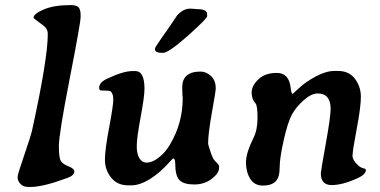

<svg xmlns="http://www.w3.org/2000/svg" viewBox="-20 -737 1512 763"><path d="M300.3 -668.9Q300.3 -646.5 257.1 -425Q213.9 -203.6 213.9 -156.5Q213.9 -109.4 222.2 -96.9Q230.5 -84.5 252.9 -75.7Q275.4 -66.9 275.4 -55.2Q275.4 -40 247.6 -29.8Q151.4 5.9 102.1 5.9H92.3Q72.3 5.9 61.3 -6.1Q50.3 -18.1 50.3 -29.3V-36.6Q50.3 -44.4 76.4 -120.6Q102.5 -196.8 107.4 -218.8Q169.9 -503.4 169.9 -602.1Q169.9 -623 150.9 -636.7Q113.3 -663.6 113.3 -666.5Q113.3 -682.1 154.1 -699.5Q194.8 -716.8 260.3 -716.8Q285.6 -716.8 293 -707Q300.3 -697.3 300.3 -678.2Z M803.2 -680.7V-672.9Q803.2 -663.1 726.6 -595Q649.9 -526.9 627.9 -526.9Q595.7 -526.9 595.7 -541V-543Q595.7 -547.9 610.4 -568.8L637.7 -608.4L641.6 -613.3L683.6 -675.3Q708 -702.6 734.9 -702.6H740.2L763.7 -700.7Q803.2 -700.7 803.2 -680.7ZM776.9 -452.6Q799.3 -452.6 818.4 -435.1Q837.4 -417.5 837.4 -385.3Q837.4 -375.5 822.3 -290.8Q807.1 -206.1 807.1 -168Q807.1 -161.6 816.4 -134Q825.7 -106.4 832.5 -99.6Q850.6 -82 850.6 -77.1V-69.8Q850.6 -48.8 821.5 -26.4Q792.5 -3.9 751.7 -3.9Q710.9 -3.9 693.6 -20.8Q676.3 -37.6 676.3 -88.4Q676.3 -107.4 667.5 -107.4Q667 -107.4 656.2 -95.7Q617.7 -51.8 576.9 -26.1Q536.1 -0.5 502 -0.5H488.8Q446.3 -0.5 421.6 -31.2Q397 -62 397 -102.1Q397 -142.1 413.6 -229.7Q430.2 -317.4 430.2 -341.3Q430.2 -365.2 419.4 -374Q415.5 -377.4 383.8 -377.4Q374 -377.4 374 -387.7Q374 -409.7 405.8 -424.3Q470.2 -454.6 506.3 -454.6H518.1Q554.2 -454.6 554.2 -383.8Q554.2 -353.5 538.8 -271Q523.4 -188.5 523.4 -156.5Q523.4 -124.5 534.2 -107.7Q544.9 -90.8 562.5 -90.8Q580.1 -90.8 598.1 -102.1Q632.8 -123.5 656.7 -164.6Q706.1 -248.5 706.1 -347.7L705.1 -359.4L704.6 -370.1L704.1 -389.6Q704.1 -452.6 776.9 -452.6Z M1254.9 -48.3Q1254.9 -56.2 1274.4 -164.6Q1293.9 -272.5 1293.9 -304.7Q1293.9 -365.2 1242.7 -365.7Q1217.3 -365.7 1186.5 -338.4Q1155.8 -311 1139.6 -281Q1123.5 -251 1107.4 -179.7Q1091.3 -108.4 1091.3 -70.1Q1091.3 -31.7 1074.7 -15.6Q1058.1 0.5 1024.7 0.5Q991.2 0.5 974.4 -26.6Q957.5 -53.7 957.5 -91.6Q957.5 -129.4 987.8 -189.9Q1003.4 -221.2 1003.4 -269.5Q1003.4 -317.9 995.1 -326.7Q980 -342.8 980 -369.4Q980 -396 1006.6 -421.6Q1033.2 -447.3 1080.1 -447.3Q1128.9 -447.3 1135.3 -386.7Q1137.7 -364.3 1143.1 -363.8Q1143.6 -363.8 1169.4 -387.9Q1195.3 -412.1 1235.6 -433.6Q1275.9 -455.1 1309.6 -455.1H1323.2Q1367.2 -455.1 1390.6 -423.8Q1414.1 -392.6 1414.1 -352.1Q1414.1 -311.5 1397.5 -224.4Q1380.9 -137.2 1380.9 -118.2Q1380.9 -99.1 1406.7 -76.7Q1413.6 -70.8 1423.8 -68.4Q1434.1 -65.9 1434.1 -62Q1434.1 -43.9 1401.9 -29.3Q1341.3 -1.5 1298.1 -1.5Q1254.9 -1.5 1254.9 -48.3Z"/></svg>

Font: Averia Serif Libre
Style: Bold Italic
Weight: 700
Italic angle: -6.90001°
Version: Version 1.002